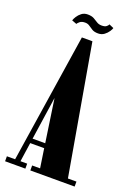

<svg xmlns="http://www.w3.org/2000/svg" viewBox="-158 -879 672 943"><g transform="rotate(20 178.0 -408.0)"><path d="M-4.5 0V-26H38.5L142 -700.5H197L314.5 -26H359V0H127.5V-26H169L154 -126H81L66.5 -26H101.5V0ZM84.5 -150.5H150.5L117.5 -375ZM209.5 -746Q190 -746 178.2 -753Q166.5 -760 156.5 -767.2Q146.5 -774.5 132.5 -774.5Q114.5 -774.5 105 -766.2Q95.5 -758 93.5 -753.5L68.5 -763Q71 -771.5 78.8 -784Q86.5 -796.5 99.5 -806.5Q112.5 -816.5 131 -816.5Q151.5 -816.5 164 -809.5Q176.5 -802.5 187 -795.5Q197.5 -788.5 213 -788.5Q230 -788.5 237.8 -795Q245.5 -801.5 247.5 -807L271.5 -796.5Q270 -790 262.2 -778Q254.5 -766 241.2 -756Q228 -746 209.5 -746Z"/></g></svg>

Font: Imbue 50pt ExtraBold
Style: Regular
Weight: 800
Designer: Tyler Finck
Foundry: Etcetera Type Company
Version: Version 1.102; ttfautohint (v1.8.3)